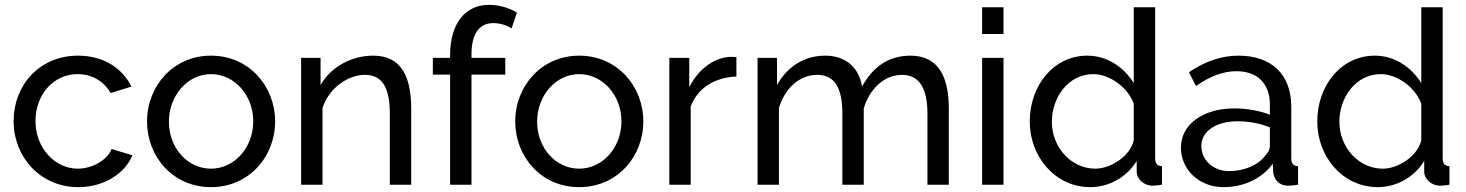

<svg xmlns="http://www.w3.org/2000/svg" viewBox="-20 -760 6032 790"><path d="M36 -262C36 -115 145 10 302 10C407 10 493 -45 525 -121L439 -147C423 -103 361 -66 300 -66C205 -66 126 -152 126 -262C126 -373 202 -455 299 -455C358 -455 408 -426 435 -377L521 -404C482 -481 405 -531 301 -531C142 -531 36 -409 36 -262Z M848 10C1005 10 1112 -116 1112 -260C1112 -406 1004 -531 848 -531C693 -531 585 -406 585 -260C585 -116 691 10 848 10ZM675 -259C675 -367 752 -455 848 -455C944 -455 1022 -369 1022 -261C1022 -152 944 -66 848 -66C752 -66 675 -151 675 -259Z M1672 -312C1672 -437 1636 -531 1516 -531C1424 -531 1340 -483 1299 -410V-522H1219V0H1307V-315C1331 -394 1409 -452 1481 -452C1550 -452 1584 -404 1584 -292V0H1672Z M1920 0V-453H2059V-522H1920V-536C1920 -620 1951 -665 2010 -665C2037 -665 2066 -656 2085 -643L2107 -708C2075 -728 2033 -740 1992 -740C1893 -740 1832 -662 1832 -533V-522H1761V-453H1832V0Z M2363 10C2520 10 2627 -116 2627 -260C2627 -406 2519 -531 2363 -531C2208 -531 2100 -406 2100 -260C2100 -116 2206 10 2363 10ZM2190 -259C2190 -367 2267 -455 2363 -455C2459 -455 2537 -369 2537 -261C2537 -152 2459 -66 2363 -66C2267 -66 2190 -151 2190 -259Z M3010 -525C3003 -526 2994 -526 2981 -526C2914 -521 2852 -473 2816 -401V-522H2734V0H2822V-322C2850 -398 2922 -442 3010 -445Z M3884 -312C3884 -437 3846 -531 3726 -531C3640 -531 3574 -489 3527 -404C3515 -479 3463 -531 3375 -531C3290 -531 3220 -487 3177 -410V-522H3097V0H3185V-315C3209 -398 3271 -452 3342 -452C3411 -452 3446 -404 3446 -292V0H3534V-314C3558 -395 3619 -452 3691 -452C3760 -452 3796 -401 3796 -292V0H3884Z M4109 0V-522H4021V0ZM4109 -620V-730H4021V-620Z M4466 10C4542 10 4616 -30 4657 -98V-54C4657 -23 4687 4 4722 4C4733 4 4742 3 4761 0V-76C4742 -77 4733 -87 4733 -108V-730H4645V-418C4606 -481 4538 -531 4454 -531C4315 -531 4217 -408 4217 -260C4217 -116 4321 10 4466 10ZM4487 -66C4387 -66 4308 -154 4308 -259C4308 -359 4375 -455 4479 -455C4545 -455 4621 -401 4645 -333V-183C4631 -118 4550 -66 4487 -66Z M5014 10C5095 10 5170 -23 5217 -86L5219 -49C5223 -20 5244 4 5279 4C5292 4 5302 3 5321 0V-76C5302 -77 5293 -87 5293 -108V-321C5293 -454 5212 -531 5075 -531C5007 -531 4939 -508 4872 -463L4901 -406C4959 -447 5014 -467 5067 -467C5155 -467 5205 -415 5205 -330V-288C5165 -304 5110 -314 5059 -314C4930 -314 4839 -248 4839 -153C4839 -61 4915 10 5014 10ZM5037 -56C4972 -56 4923 -101 4923 -160C4923 -220 4984 -261 5072 -261C5118 -261 5162 -253 5205 -236V-159C5205 -146 5199 -133 5186 -120C5158 -81 5100 -56 5037 -56Z M5649 10C5725 10 5799 -30 5840 -98V-54C5840 -23 5870 4 5905 4C5916 4 5925 3 5944 0V-76C5925 -77 5916 -87 5916 -108V-730H5828V-418C5789 -481 5721 -531 5637 -531C5498 -531 5400 -408 5400 -260C5400 -116 5504 10 5649 10ZM5670 -66C5570 -66 5491 -154 5491 -259C5491 -359 5558 -455 5662 -455C5728 -455 5804 -401 5828 -333V-183C5814 -118 5733 -66 5670 -66Z"/></svg>

Font: Raleway Med
Style: Regular
Weight: 500
Designer: Matt McInerney, Pablo Impallari, Rodrigo Fuenzalida
Foundry: Matt McInerney, Pablo Impallari, Rodrigo Fuenzalida
Version: Version 3.00 July 28, 2015